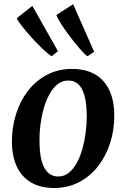

<svg xmlns="http://www.w3.org/2000/svg" viewBox="-20 -904 615 936"><path d="M331 -568Q397 -568 442.8 -541.8Q488.5 -515.5 512.8 -464.8Q537 -414 537 -341.5Q537.5 -271.5 517.2 -207.8Q497 -144 458.8 -94.5Q420.5 -45 365.8 -16.2Q311 12.5 243 12.5Q178.5 12.5 132.8 -13.8Q87 -40 62.8 -90.2Q38.5 -140.5 38 -212.5Q38 -283.5 58 -347.5Q78 -411.5 116.2 -461Q154.5 -510.5 208.8 -539.2Q263 -568 331 -568ZM313 -511.5Q283.5 -511.5 260.5 -493.2Q237.5 -475 220.8 -444.2Q204 -413.5 193.2 -375.5Q182.5 -337.5 177.2 -297Q172 -256.5 172.5 -219Q172.5 -155.5 183.8 -117Q195 -78.5 215.5 -61Q236 -43.5 263.5 -43.5Q293 -43.5 315.5 -61.8Q338 -80 354.8 -110.5Q371.5 -141 382 -179.2Q392.5 -217.5 397.8 -258Q403 -298.5 403 -336.5Q402.5 -400 391.8 -438.2Q381 -476.5 361 -494Q341 -511.5 313 -511.5ZM231.5 -629.5Q213.5 -641.5 187 -666.5Q160.5 -691.5 133.8 -721.2Q107 -751 87 -776.5Q67 -802 61.5 -815L137.5 -875.5L262.5 -654.5ZM406 -629.5Q389 -643 365.2 -670.8Q341.5 -698.5 317.5 -730.5Q293.5 -762.5 276.2 -790Q259 -817.5 255 -831L336.5 -883.5L439 -651.5Z"/></svg>

Font: Merriweather 20pt SemiBold
Style: Italic
Weight: 600
Italic angle: -7.8°
Version: Version 2.101